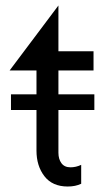

<svg xmlns="http://www.w3.org/2000/svg" viewBox="-20 -669 375 700"><path d="M227 11Q255 11 276 1V-68Q257 -59 237 -59Q215 -59 204 -74Q193 -89 193 -112V-412H321V-482H193V-649L15 -412H113V-120Q113 -64 142 -26.5Q171 11 227 11ZM324 -325H20V-268H324Z"/></svg>

Font: Geom Light
Style: Regular
Weight: 300
Version: Version 1.102